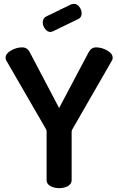

<svg xmlns="http://www.w3.org/2000/svg" viewBox="-20 -977 614 997"><path d="M222 -41V-293Q222 -302 219 -306L12 -664Q9 -672 9 -677Q9 -699 37.5 -715Q66 -731 95 -731Q122 -731 135 -705L287 -416L440 -705Q454 -731 479 -731Q508 -731 536.5 -715Q565 -699 565 -677Q565 -669 562 -664L356 -306Q352 -300 352 -293V-41Q352 -22 333 -11Q314 0 287 0Q261 0 241.5 -11Q222 -22 222 -41ZM386 -878 256 -815Q246 -811 242 -811Q226 -811 214 -827Q202 -843 202 -860Q202 -882 219 -891L351 -955Q361 -957 364 -957Q380 -957 392 -941.5Q404 -926 404 -908Q404 -886 386 -878Z"/></svg>

Font: Dosis
Style: Bold
Weight: 700
Designer: Edgar Tolentino, Pablo Impallari, Igino Marini
Foundry: Edgar Tolentino, Pablo Impallari, Igino Marini
Version: Version 1.007